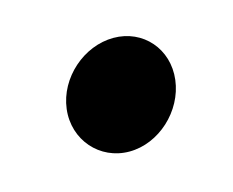

<svg xmlns="http://www.w3.org/2000/svg" viewBox="-40 -200 305 251"><g transform="rotate(-15 112.5 -74.5)"><path d="M45 -75C40 -34 70 0 110 0C150 0 187 -34 192 -75C197 -116 168 -149 128 -149C88 -149 50 -116 45 -75Z"/></g></svg>

Font: Bluebird
Style: NrwObl
Weight: 400
Designer: Jasper
Foundry: Cannot Into Space Fonts
Version: Version 0.98